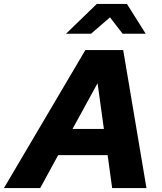

<svg xmlns="http://www.w3.org/2000/svg" viewBox="-74 -954 821 974"><path d="M-54 0 359 -700H551L669 0H495L472 -167H221L130 0ZM294 -300H453L421 -532ZM261 -783 417 -934H570L665 -783H548L484 -866L388 -783Z"/></svg>

Font: Red Hat Text
Style: Italic
Weight: 300
Italic angle: -12°
Designer: Pentagram, MCKL
Foundry: Pentagram, MCKL
Version: Version 1.023